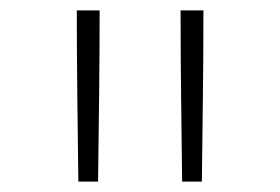

<svg xmlns="http://www.w3.org/2000/svg" viewBox="-20 -792 540 370"><path d="M331 -442Q330 -524 329 -606.5Q328 -689 328 -772H372Q372 -689 371 -606.5Q370 -524 369 -442ZM131 -442Q130 -524 129 -606.5Q128 -689 128 -772H172Q172 -689 171 -606.5Q170 -524 169 -442Z"/></svg>

Font: Iosevka Curly Extralight
Style: Regular
Weight: 200
Monospace: yes
Designer: Belleve Invis
Foundry: Belleve Invis
Version: Version 22.1.2; ttfautohint (v1.8.4)